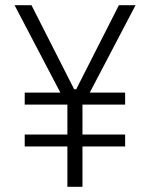

<svg xmlns="http://www.w3.org/2000/svg" viewBox="-20 -718 577 738"><path d="M297 -155V0H239V-155H75V-201H239V-316H75V-362H212L36 -698H101L265 -375H273L437 -698H501L325 -362H461V-316H297V-201H461V-155Z"/></svg>

Font: IBM Plex Sans Cond Light
Style: Regular
Weight: 300
Width: 3
Designer: Mike Abbink, Paul van der Laan, Pieter van Rosmalen
Foundry: Bold Monday
Version: Version 1.3